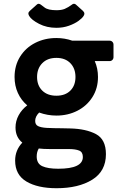

<svg xmlns="http://www.w3.org/2000/svg" viewBox="-20 -788 638 1015"><path d="M60 61Q60 6 98 -34Q62 -63 62 -114Q62 -148 78.5 -178.5Q95 -209 124 -231Q92 -258 74.5 -296.5Q57 -335 57 -381Q57 -442 86.5 -489Q116 -536 166.5 -561.5Q217 -587 278 -587Q322 -587 362 -573H559Q568 -573 574 -567Q580 -561 580 -552V-486Q580 -477 574 -471Q568 -465 559 -465H481Q498 -426 498 -381Q498 -321 468.5 -274.5Q439 -228 389 -202.5Q339 -177 278 -177Q232 -177 187 -193Q166 -172 166 -149Q166 -129 181 -121.5Q196 -114 225 -112Q265 -110 306 -110L351 -109Q435 -107 487.5 -79Q540 -51 540 27Q540 117 467.5 162Q395 207 279 207Q179 207 119.5 171.5Q60 136 60 61ZM379 -381Q379 -426 352 -454Q325 -482 278 -482Q231 -482 203.5 -454Q176 -426 176 -381Q176 -336 203.5 -309Q231 -282 278 -282Q325 -282 352 -309Q379 -336 379 -381ZM418 42Q418 16 398.5 8Q379 0 344 0H246Q209 0 185 -3Q174 15 174 39Q174 77 203.5 90.5Q233 104 288 104Q418 104 418 42ZM134 -704Q130 -711 130 -717Q130 -723 137 -730L175 -764Q179 -768 184 -768Q189 -768 195 -764Q197 -763 215.5 -748.5Q234 -734 279 -734Q305 -734 322 -741Q339 -748 361 -764Q365 -768 371 -768Q377 -768 381 -764L419 -730Q426 -723 426 -716Q426 -709 422 -704Q415 -692 395 -677.5Q375 -663 344.5 -652Q314 -641 278 -641Q227 -641 186.5 -662Q146 -683 134 -704Z"/></svg>

Font: Miriam Libre
Style: Bold
Weight: 700
Designer: Michal Sahar
Foundry: Hagilda
Version: Version 1.001